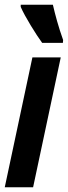

<svg xmlns="http://www.w3.org/2000/svg" viewBox="-26 -786 285 806"><path d="M151 -606H238L239 -618C219 -674 206 -723 196 -766H61V-757C78 -717 126 -640 151 -606ZM-6 0H113L229 -545H110Z"/></svg>

Font: Noto Sans ExtraCondensed
Style: Bold Italic
Weight: 700
Width: 2
Italic angle: -12°
Designer: Monotype Design Team
Foundry: Monotype Imaging Inc.
Version: Version 2.013